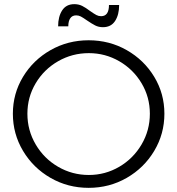

<svg xmlns="http://www.w3.org/2000/svg" viewBox="-20 -899 854 925"><path d="M476 -768Q455 -768 438.5 -776.5Q422 -785 400 -800Q380 -814 369.5 -819.5Q359 -825 347 -825Q328 -825 318.5 -811Q309 -797 309 -772H260Q260 -819 279.5 -849Q299 -879 338 -879Q359 -879 376 -870.5Q393 -862 414 -846Q434 -832 444.5 -826.5Q455 -821 467 -821Q505 -821 505 -875H554Q554 -828 534.5 -798Q515 -768 476 -768ZM772 -351Q772 -254 723 -172Q674 -90 590.5 -42Q507 6 407 6Q307 6 223.5 -42Q140 -90 91 -172Q42 -254 42 -351Q42 -448 91 -529Q140 -610 223.5 -657.5Q307 -705 407 -705Q507 -705 590.5 -657.5Q674 -610 723 -529Q772 -448 772 -351ZM112 -351Q112 -271 152 -203Q192 -135 260 -95.5Q328 -56 408 -56Q487 -56 554.5 -95.5Q622 -135 662 -203Q702 -271 702 -351Q702 -431 662 -498Q622 -565 554.5 -604Q487 -643 408 -643Q328 -643 260 -604Q192 -565 152 -498Q112 -431 112 -351Z"/></svg>

Font: TypoPRO Montserrat Alternates
Style: Regular
Weight: 300
Designer: Julieta Ulanovsky
Foundry: Julieta Ulanovsky
Version: Version 6.001